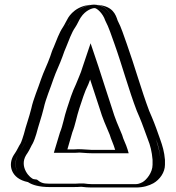

<svg xmlns="http://www.w3.org/2000/svg" viewBox="-20 -745 782 852"><path d="M197 85C165 85 141 80 121 65C66 59 28 -7 62 -61L68 -70C76 -82 84 -102 92 -112C93 -116 96 -122 99 -131L106 -152C116 -190 130 -226 139 -266C148 -309 169 -356 182 -396C194 -431 210 -461 223 -498C228 -513 234 -527 239 -538C252 -568 262 -602 280 -628C288 -641 296 -658 304 -671C324 -702 362 -730 410 -724C449 -719 470 -689 481 -657C498 -624 510 -589 523 -552C543 -497 564 -427 583 -367C594 -335 600 -307 612 -281C615 -273 618 -265 621 -256L633 -228C647 -195 659 -163 671 -129C683 -101 689 -73 692 -36V-14C692 23 666 58 641 72C623 82 604 87 583 87H386C375 87 361 86 346 84H336C326 85 316 85 307 85ZM329 -83C346 -83 368 -80 386 -80H511C505 -102 493 -123 487 -144C470 -184 455 -218 442 -262C424 -316 400 -392 382 -447C377 -431 371 -415 365 -402L351 -368C334 -335 325 -299 312 -261C300 -227 295 -188 281 -155C274 -131 266 -106 259 -82H307C314 -82 322 -82 329 -83ZM347 69C362 71 375 72 386 72H583C601 72 618 68 634 59C654 47 677 17 677 -14V-35C674 -70 667 -97 657 -124C645 -158 633 -189 619 -222L607 -250C572 -341 542 -455 509 -547C495 -585 484 -619 467 -651C458 -679 440 -705 408 -709C367 -714 335 -691 317 -663C310 -651 301 -633 292 -620C276 -597 267 -564 253 -532C248 -521 242 -508 237 -493C224 -455 208 -425 196 -391C183 -351 163 -304 154 -263C144 -222 129 -186 120 -148L113 -126C109 -115 108 -109 104 -103C98 -95 89 -76 80 -62L75 -53C48 -10 76 45 123 50L127 51C145 65 163 70 197 70H307C316 70 326 70 336 69ZM330 -68C324 -67 314 -67 307 -67H239L245 -86C252 -110 260 -136 267 -160C280 -190 285 -230 298 -266C310 -303 319 -338 337 -374L351 -408C357 -421 363 -436 368 -452L382 -494L396 -452C414 -397 438 -320 456 -266C469 -222 484 -189 501 -149C506 -130 518 -109 525 -84L531 -65H386C366 -65 346 -68 330 -68ZM347 69H336C326 70 316 70 307 70H197C163 70 145 65 127 51L123 50C76 45 48 -10 75 -53L80 -62C89 -76 98 -95 104 -103C108 -109 109 -115 113 -126L120 -148C129 -186 144 -222 154 -263C163 -304 183 -351 196 -391C208 -425 224 -455 237 -493C242 -508 248 -521 253 -532C267 -564 276 -597 292 -620C301 -633 310 -651 317 -663C335 -691 367 -714 408 -709C440 -705 457 -681 467 -651C484 -619 495 -585 509 -547C542 -455 572 -341 607 -250L619 -222C633 -189 645 -158 657 -124C667 -97 674 -70 677 -35V-14C677 17 654 47 634 59C618 68 601 72 583 72H386C375 72 362 71 347 69ZM330 -68C346 -68 366 -65 386 -65H531L525 -84C518 -109 506 -130 501 -149C484 -189 469 -222 456 -266C438 -320 414 -397 396 -452L382 -494L368 -452C363 -436 357 -421 351 -408L337 -374C319 -338 310 -303 298 -266C285 -230 280 -190 267 -160C260 -136 252 -110 245 -86L239 -67H307C314 -67 324 -67 330 -68ZM346 84C361 86 375 87 386 87H583C604 87 623 82 641 72C666 58 692 24 692 -14V-36C689 -73 681 -101 671 -129C659 -163 647 -195 633 -228L621 -256C587 -345 556 -461 523 -552C510 -589 498 -624 481 -657C470 -688 450 -718 410 -723C362 -729 324 -702 304 -671C295 -657 288 -639 280 -628C262 -602 252 -568 239 -538C233 -525 228 -513 223 -498C210 -461 194 -432 182 -396C169 -356 148 -309 139 -266C130 -226 115 -190 106 -152L99 -131C95 -120 93 -113 92 -112C84 -101 76 -82 68 -70L62 -61C31 -10 61 58 121 65C140 79 164 85 197 85H307C316 85 327 85 336 84ZM307 -82H259C266 -106 274 -132 281 -155C295 -188 300 -226 312 -261C325 -299 334 -333 351 -368L365 -402C371 -415 377 -431 382 -447C400 -392 424 -316 442 -262C455 -217 471 -182 487 -144C494 -121 504 -103 511 -80H386C368 -80 347 -83 330 -83H329C323 -82 314 -82 307 -82ZM351 69H333C324 70 315 70 307 70H197C170 70 160 65 144 52L130 50C115 48 63 -3 96 -57L102 -66C111 -79 119 -99 125 -108C128 -113 130 -119 134 -129L141 -150C151 -189 164 -224 174 -265C183 -307 204 -354 217 -394C229 -429 245 -459 258 -496C263 -511 268 -524 273 -535C286 -566 297 -600 314 -624C323 -637 330 -655 338 -667C360 -701 392 -710 401 -709C410 -708 436 -687 447 -654C464 -622 474 -588 488 -550C521 -458 552 -344 587 -253L599 -225C613 -192 623 -161 636 -127C647 -100 654 -72 657 -36V-14C657 21 630 53 613 63C598 71 589 72 583 72H386C379 72 363 71 351 69ZM332 -68C343 -68 362 -65 386 -65H551L546 -82C539 -106 527 -126 522 -146C505 -186 490 -220 477 -264C459 -318 435 -394 417 -449L382 -553L347 -449C342 -433 337 -418 331 -405L317 -371C300 -336 289 -300 277 -263C265 -228 259 -188 246 -157C239 -133 231 -108 224 -84L219 -67H307C315 -67 325 -67 332 -68ZM342 84C357 86 372 87 386 87H583C616 87 641 79 661 68C689 52 712 20 712 -14V-36C709 -72 701 -98 691 -126C679 -160 668 -192 654 -225L642 -253C608 -343 576 -457 543 -549C529 -587 519 -622 502 -654C493 -681 481 -716 418 -723C339 -732 299 -692 283 -667C275 -654 267 -636 259 -624C242 -599 231 -566 218 -535C212 -523 208 -510 203 -495C190 -458 174 -428 162 -393C149 -353 128 -306 119 -264C109 -223 95 -187 86 -150L79 -128C75 -117 73 -111 71 -108C64 -98 56 -79 47 -66L41 -57C14 -14 28 48 104 63C125 77 157 85 197 85H307C317 85 328 85 338 84ZM307 -82H279C286 -106 294 -134 301 -158C314 -190 320 -228 332 -264C345 -302 354 -335 372 -371L380 -392C394 -348 410 -301 422 -264C435 -220 450 -187 467 -147C473 -126 484 -105 491 -80H386C374 -80 350 -83 326 -83C321 -83 313 -82 307 -82Z"/></svg>

Font: Blanket
Style: Black
Weight: 900
Foundry: Cannot Into Space Fonts
Version: Version 0.9